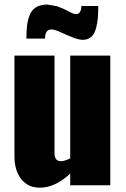

<svg xmlns="http://www.w3.org/2000/svg" viewBox="-20 -826 562 856"><path d="M356.9 -648.9Q354 -648.4 350.6 -648.4Q332 -648.4 307.1 -658.2Q277.8 -669.4 250.7 -682.1Q223.6 -694.8 209.5 -694.8Q180.7 -694.8 180.7 -653.8H97.7Q97.7 -689 100.8 -713.6Q104 -738.3 112.5 -759.3Q121.1 -780.3 137.5 -791.5Q153.8 -802.7 179.2 -805.2Q185.5 -805.7 191.9 -805.7L233.9 -798.3Q261.2 -788.6 282.7 -776.9Q304.2 -765.1 312 -763.7Q328.6 -760.7 335.7 -771.2Q342.8 -781.7 342.8 -799.3H418Q418 -770 416.3 -747.8Q414.6 -725.6 408.7 -701.9Q402.8 -678.2 389.9 -664.6Q377 -650.9 356.9 -648.9ZM157.2 10.7Q105 10.7 74.7 -27.6Q44.4 -65.9 44.4 -129.4V-578.1H223.1V-143.6Q223.1 -107.4 251 -107.4Q252 -107.4 253.4 -107.4Q270.5 -108.4 293 -120.1V-578.1H471.7V0H293V-52.2Q226.1 10.7 157.2 10.7Z"/></svg>

Font: Oswald
Style: Heavy
Weight: 800
Designer: Vernon Adams
Foundry: Vernon Adams
Version: 3.0; ttfautohint (v0.95) -l 8 -r 50 -G 200 -x 0 -w "G" -W -c